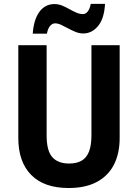

<svg xmlns="http://www.w3.org/2000/svg" viewBox="-20 -943 699 973"><path d="M586.4 -713.9V-243.7Q586.4 -165.5 557.6 -108.9Q528.8 -52.2 471.2 -21.2Q413.6 9.8 327.6 9.8Q203.6 9.8 138.2 -56.4Q72.8 -122.6 72.8 -243.2V-713.9H216.3V-256.8Q216.3 -178.7 245.1 -146.5Q273.9 -114.3 330.1 -114.3Q369.1 -114.3 394 -128.9Q418.9 -143.6 431.2 -175.3Q443.4 -207 443.4 -257.8V-713.9ZM146 -772.5Q147.9 -803.7 155.5 -831.1Q163.1 -858.4 176.8 -878.9Q190.4 -899.4 210.2 -910.9Q230 -922.4 255.9 -922.4Q275.9 -922.4 294.7 -914.8Q313.5 -907.2 331.3 -897Q349.1 -886.7 366.5 -879.2Q383.8 -871.6 400.4 -871.6Q414.6 -871.6 424.8 -885Q435.1 -898.4 439.9 -923.3H512.2Q508.3 -848.6 476.8 -811Q445.3 -773.4 401.9 -773.4Q382.3 -773.4 363 -781.2Q343.8 -789.1 325.4 -799.1Q307.1 -809.1 290.3 -816.9Q273.4 -824.7 258.8 -824.7Q245.6 -824.7 234.1 -812Q222.7 -799.3 217.8 -772.5Z"/></svg>

Font: Open Sans SemiCondensed
Style: Bold
Weight: 700
Width: 4
Designer: Monotype Design Team
Foundry: Monotype Imaging Inc.
Version: Version 3.003